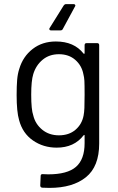

<svg xmlns="http://www.w3.org/2000/svg" viewBox="-20 -716 575 935"><path d="M338 -696Q343 -696 345 -693.5Q347 -691 347 -689Q347 -687 345 -684L286 -575Q283 -568 274 -568H229Q223 -568 221.5 -570.5Q220 -573 220 -575Q220 -577 222 -580L290 -689Q295 -696 302 -696ZM392 -496Q392 -506 402 -506H453Q463 -506 463 -496V-17Q463 95 398.5 147Q334 199 221 199Q198 199 186 198Q176 197 176 187L178 141Q178 136 180.5 134Q183 132 186 132Q187 132 188 132L215 133Q308 133 350 96.5Q392 60 392 -19V-56Q392 -58 391 -58.5Q390 -59 390 -59Q389 -59 387 -57Q341 3 256 3Q191 3 140.5 -32Q90 -67 73 -131Q61 -172 61 -253Q61 -297 63.5 -327Q66 -357 74 -381Q92 -441 139 -477.5Q186 -514 252 -514Q341 -514 387 -455Q388 -454 389 -454Q390 -454 391 -454.5Q392 -455 392 -457ZM387 -153Q390 -168 391 -190Q392 -212 392 -254Q392 -305 391 -322.5Q390 -340 386 -355Q378 -397 346.5 -424.5Q315 -452 267 -452Q220 -452 187.5 -425Q155 -398 142 -355Q132 -323 132 -255Q132 -182 142 -154Q152 -112 185.5 -84.5Q219 -57 267 -57Q316 -57 347.5 -84Q379 -111 387 -153Z"/></svg>

Font: LinhAnh
Style: Regular
Weight: 400
Designer: Jeremy Tribby
Foundry: Tribby Type
Version: Version 1.408